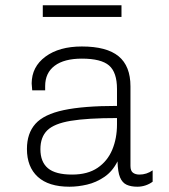

<svg xmlns="http://www.w3.org/2000/svg" viewBox="-20 -697 640 727"><path d="M243 10Q164 10 123 -27.5Q82 -65 82 -133Q82 -192 114 -228Q146 -264 221 -280Q296 -296 423 -296V-360Q423 -423 393 -449Q363 -475 290 -475Q223 -475 187 -448Q151 -421 151 -371V-355H102Q100 -379 99.5 -386Q99 -393 99 -391Q99 -389 99.5 -384.5Q100 -380 100 -381Q100 -444 152 -482.5Q204 -521 290 -521Q384 -521 429 -484Q474 -447 474 -370V-69Q474 -50 483.5 -43Q493 -36 508 -36Q535 -36 558 -52V-9Q546 0 531 5Q516 10 500 10Q476 10 459.5 2.5Q443 -5 434.5 -25.5Q426 -46 425 -86Q406 -48 375 -27Q344 -6 309.5 2Q275 10 243 10ZM253 -36Q312 -36 349.5 -61.5Q387 -87 405 -130Q423 -173 423 -226V-250Q311 -250 248 -239.5Q185 -229 159 -203.5Q133 -178 133 -132Q133 -84 161.5 -60Q190 -36 253 -36ZM142 -633V-677H440V-633Z"/></svg>

Font: Chivo Mono Thin
Style: Regular
Weight: 250
Designer: Hector Gatti
Foundry: Omnibus-Type
Version: Version 1.008